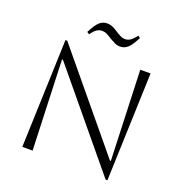

<svg xmlns="http://www.w3.org/2000/svg" viewBox="-157 -1039 1136 1191"><g transform="rotate(20 411.0 -443.0)"><path d="M115 0 140 -714H152L655 -106H661L639 -700H707L682 14H670L167 -594H161L183 0ZM420 -873Q435 -863 451.5 -854.5Q468 -846 486 -846Q502 -846 518 -856Q534 -866 555 -894L570 -884Q544 -832 522 -812Q500 -792 472 -792Q451 -792 434 -800.5Q417 -809 400 -819Q385 -829 368.5 -837.5Q352 -846 334 -846Q318 -846 302 -836.5Q286 -827 265 -798L250 -808Q276 -860 298 -880Q320 -900 348 -900Q369 -900 386.5 -892Q404 -884 420 -873Z"/></g></svg>

Font: Aboreto
Style: Regular
Weight: 400
Designer: Dominik Jáger
Foundry: Dominik Jáger
Version: Version 1.001; ttfautohint (v1.8.4.7-5d5b)